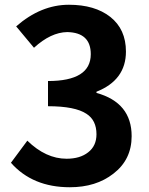

<svg xmlns="http://www.w3.org/2000/svg" viewBox="-20 -774 629 808"><path d="M26 -89 95 -182Q173 -106 260 -106Q317 -106 351 -133Q386 -160 386 -209Q386 -268 344 -295Q296 -327 182 -327V-433Q362 -433 362 -546Q362 -637 263 -639Q194 -638 123 -573L48 -663Q152 -754 270 -754Q379 -754 444 -703Q510 -651 510 -557Q510 -437 386 -388V-383Q534 -342 534 -201Q534 -102 457 -43Q384 14 274 14Q117 14 26 -89Z"/></svg>

Font: `nÑOS-|
Style: Bold
Weight: 700
Designer: Ryoko NISHIZUKA ¬âXZm¬º[P (kana & ideographs); Paul D. Hunt (Latin, Greek & Cyrillic); Wenlong ZHANG _ e¬á¬ü¬ô (bopomof
Foundry: Adobe Systems Incorporated
Version: Version 1.00 June 24, 2014, initial release